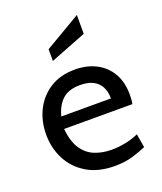

<svg xmlns="http://www.w3.org/2000/svg" viewBox="-140 -837 791 938"><g transform="rotate(-20 256.0 -368.5)"><path d="M296 10Q209.5 10 150.5 -25.5Q91.5 -61 61.2 -119.8Q31 -178.5 31 -249Q31 -317.5 59.2 -374.5Q87.5 -431.5 141.2 -465.8Q195 -500 271 -500Q332 -500 379.8 -475.8Q427.5 -451.5 454.8 -405.2Q482 -359 482 -293Q482 -282.5 481.2 -270.2Q480.5 -258 478 -245H123Q129.5 -177 155.5 -139Q181.5 -101 221 -85.5Q260.5 -70 307 -70Q341 -70 378 -77Q415 -84 448 -99L460 -28Q431.5 -15.5 390.5 -2.8Q349.5 10 296 10ZM131 -307H389Q389 -341.5 376 -367Q363 -392.5 336.5 -406.2Q310 -420 269 -420Q209 -420 176.8 -390.2Q144.5 -360.5 131 -307ZM185 -576V-637L372 -747V-649Z"/></g></svg>

Font: Cabin Resolve
Style: Regular-Resolve
Weight: 400
Designer: Pablo Impallari
Foundry: Pablo Impallari. http://www.impallari.com Igino Marini. http://www.ikern.com
Version: Version 3.001